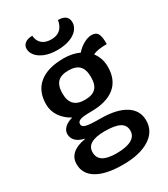

<svg xmlns="http://www.w3.org/2000/svg" viewBox="-236 -893 1057 1205"><g transform="rotate(-30 292.5 -290.5)"><path d="M578 -502Q507 -502 477 -485Q513 -438 513 -376Q513 -282 453.5 -233Q394 -184 279 -184Q225 -184 203 -176.5Q181 -169 181 -150Q181 -131 207.5 -124Q234 -117 309 -117Q426 -117 489.5 -77Q553 -37 553 36Q553 115 482.5 160Q412 205 289 205Q167 205 102 166.5Q37 128 37 57Q37 12 68.5 -16Q100 -44 161 -54V-57Q123 -65 102 -85.5Q81 -106 81 -136Q81 -162 102.5 -182Q124 -202 160 -211Q113 -236 86 -276Q59 -316 59 -364Q59 -459 120.5 -509.5Q182 -560 298 -560Q361 -560 410 -537Q434 -565 465 -582Q496 -599 523 -599Q555 -599 567 -577Q579 -555 578 -502ZM389 -372Q389 -428 364 -453.5Q339 -479 285 -479Q232 -479 207 -453Q182 -427 182 -372Q182 -319 207.5 -293Q233 -267 285 -267Q339 -267 364 -292Q389 -317 389 -372ZM161 42Q161 83 192.5 103Q224 123 289 123Q360 123 397.5 102.5Q435 82 435 42Q435 2 400.5 -16.5Q366 -35 293 -35Q161 -35 161 42ZM127 -727Q127 -752 146.5 -766.5Q166 -781 199 -781Q202 -743 226 -722Q250 -701 293 -701Q335 -701 359 -724Q383 -747 388 -786Q460 -786 460 -728Q460 -700 440 -676Q420 -652 382 -638Q344 -624 293 -624Q240 -624 202.5 -639Q165 -654 146 -677.5Q127 -701 127 -727Z"/></g></svg>

Font: Krub SemiBold
Style: Regular
Weight: 600
Version: Version 1.000; ttfautohint (v1.6)